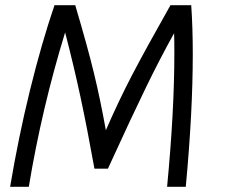

<svg xmlns="http://www.w3.org/2000/svg" viewBox="-20 -720 869 740"><path d="M723 -512Q723 -288 696 0H624Q652 -292 652 -516Q652 -568 651 -592Q598 -497 542 -382Q486 -267 396 -70H344Q316 -226 290 -347Q264 -468 231 -595Q141 -302 91 0H19Q51 -191 95.5 -372Q140 -553 190 -700H270Q318 -538 342.5 -436.5Q367 -335 388 -218Q437 -331 489.5 -431.5Q542 -532 637 -700H717Q723 -615 723 -512Z"/></svg>

Font: Krub
Style: Italic
Weight: 400
Italic angle: -8°
Designer: Ekaluck Peanpanawate
Foundry: Cadson Demak Co.,Ltd.
Version: Version 1.000; ttfautohint (v1.6)